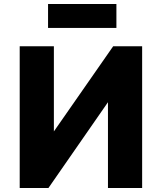

<svg xmlns="http://www.w3.org/2000/svg" viewBox="-20 -935 804 955"><path d="M78 0V-705H248V-267H238L543 -705H687V0H517V-441H527L221 0ZM219 -796V-915H559V-796Z"/></svg>

Font: Nunito Sans 7pt SemiCondensed Black
Style: Regular
Weight: 900
Width: 4
Designer: Vernon Adams
Foundry: Vernon Adams
Version: Version 3.101;gftools[0.9.27]